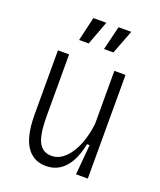

<svg xmlns="http://www.w3.org/2000/svg" viewBox="-136 -806 756 905"><g transform="rotate(20 242.0 -354.0)"><path d="M203 12Q169 12 145.5 -1Q122 -14 107 -35.5Q92 -57 84 -84Q76 -111 73 -140Q70 -169 70 -196V-520H126V-215Q126 -184 128.5 -153.5Q131 -123 139 -97.5Q147 -72 164.5 -57Q182 -42 212 -42Q239 -42 263 -59Q287 -76 305.5 -105.5Q324 -135 336 -173Q348 -211 353 -254V-520H409V-208V0H350L363 -151H350Q339 -95 318 -59Q297 -23 268 -5.5Q239 12 203 12ZM195 -600H147L175 -720H240ZM319 -600H272L301 -720H365Z"/></g></svg>

Font: Bricolage Grotesque SemiCondensed ExtraLight
Style: Regular
Weight: 250
Width: 4
Designer: Mathieu Triay
Foundry: Atelier Triay
Version: Version 1.000;gftools[0.9.30]